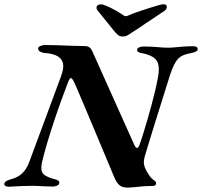

<svg xmlns="http://www.w3.org/2000/svg" viewBox="-34 -868 943 896"><path d="M5.3 3.4Q-1.7 3.4 -8.6 -0.4Q-15.4 -4.1 -13.7 -10.9Q-11.3 -19.6 -2.8 -23.9Q5.6 -28.2 16.9 -31.4Q50 -39.9 70.2 -59.6Q90.4 -79.2 102.3 -111.4L251.2 -512.9Q264.5 -548.6 260.1 -571.3Q255.8 -593.9 234.3 -606Q212.9 -618.1 173.2 -620.9Q159.5 -622.9 151.8 -627.8Q144.1 -632.7 144.1 -642.4Q144.1 -649.1 154.9 -653.5Q165.7 -658 175.6 -658Q197.7 -658 230.1 -657Q262.6 -656 297.6 -654.5Q332.7 -653 361.2 -653Q374.1 -653 382.4 -647.7Q390.6 -642.4 395.4 -631.9L593.2 -190.9Q595.2 -186.9 598.5 -182.3Q601.7 -177.6 605 -177.6Q611.7 -177.6 617.2 -192.7Q620.4 -200.4 625.9 -217.7Q631.4 -235 639.1 -259.7Q646.7 -284.4 655.3 -314.2Q663.9 -344.1 672.6 -375.9Q681.3 -407.8 688.9 -439.5Q696.5 -471.2 701.8 -499.7Q714.7 -561.8 696.1 -586.6Q677.5 -611.4 623.8 -620.8Q605 -624 605.8 -636.5Q606.6 -643.4 615.9 -647.2Q625.2 -651 633.1 -651Q671.5 -651 700.7 -648.2Q729.9 -645.4 746.6 -645.4Q766.6 -645.4 784.5 -647.3Q802.4 -649.2 822.9 -650.7Q843.5 -652.2 869 -652.2Q888.7 -652.2 888.7 -637.9Q888.7 -630.9 877.5 -626.2Q866.3 -621.5 854.2 -619.5Q830 -615.1 813.4 -606.3Q796.9 -597.5 784.2 -576.1Q771.5 -554.8 758.1 -514Q752.8 -496.5 744.6 -470.8Q736.5 -445 726.7 -413.8Q716.8 -382.5 706.2 -348.2Q695.6 -313.8 684.5 -278.9Q673.4 -244 663.6 -211.1Q653.7 -178.1 645 -149.9Q636 -121.6 637.5 -105.5Q639 -89.5 650.6 -68.5Q655.8 -60.2 662 -50.4Q668.2 -40.6 675.4 -33.8Q683.4 -27 688.9 -23.6Q694.4 -20.1 694.4 -14.2Q694.4 -5.3 689.4 -2.6Q684.5 0 674.9 0Q647.9 0 629.7 1.8Q611.5 3.6 596.9 5.1Q582.3 6.6 564.3 7.5Q536 8.3 522.1 -4.9Q508.2 -18.1 496.9 -46.4Q488.7 -66.4 472.3 -105.3Q455.8 -144.3 435.7 -192.6Q415.5 -240.9 394.5 -290.9Q373.4 -340.9 355.2 -384.2Q336.9 -427.5 324.5 -456.5Q312 -485.6 308.4 -491.2Q306.5 -494.8 303.3 -499.3Q300.1 -503.7 297.5 -503.7Q293.4 -503.7 289.2 -496.5Q285.1 -489.2 282.6 -482Q270.1 -449.1 252.7 -401.5Q235.4 -354 217.8 -301.1Q200.3 -248.2 185.5 -198.3Q170.7 -148.4 161.8 -109.9Q154 -73.7 166.6 -58.1Q179.3 -42.5 220.5 -32Q229.8 -29.8 237.2 -25.5Q244.6 -21.2 242.2 -11.7Q240.5 -4.9 231.1 -1.2Q221.7 2.5 213 2.5Q186.3 2.5 170.8 1.4Q155.3 0.4 144 -0.2Q132.6 -0.8 116.4 -0.8Q94 -0.8 70 0.2Q45.9 1.2 27.9 2.3Q9.8 3.4 5.3 3.4ZM538.2 -697.6Q525.4 -697.6 516.9 -704.6Q508.4 -711.6 496.3 -726.2L421 -819.7Q415 -827.7 416.6 -835Q419.1 -847.6 438.8 -847.6Q446.6 -847.6 466.6 -838.8Q486.6 -830.1 508.1 -817.9Q529.7 -805.7 542.1 -796.5Q547.3 -792.3 553.2 -792.5Q559 -792.7 566.8 -796.5Q580.9 -803 605.3 -811.6Q629.7 -820.2 655.7 -828.4Q681.8 -836.7 701.9 -842.5Q722.1 -848.2 728.7 -848.2Q744.5 -848.2 744.5 -835.8Q744.5 -825.7 733.4 -817.2L597.1 -726.2Q575.4 -711.3 563.7 -704.5Q551.9 -697.6 538.2 -697.6Z"/></svg>

Font: EB Garamond
Style: Italic
Weight: 400
Italic angle: -17.2°
Designer: Georg Duffner and Octavio Pardo
Foundry: Georg Duffner
Version: Version 1.001